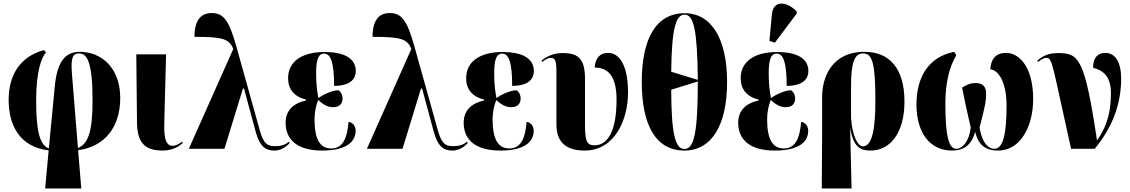

<svg xmlns="http://www.w3.org/2000/svg" viewBox="-20 -844 6408 1089"><path d="M236 225H441L423 8C572 -12 662 -120 662 -289C662 -463 551 -550 434 -550C363 -550 306 -513 291 -357L257 -2C203 -22 185 -109 185 -276C185 -437 215 -519 241 -547L229 -560C87 -521 29 -410 29 -278C29 -130 94 -10 256 9ZM388 -427C381 -516 392 -541 428 -541C473 -541 505 -496 505 -274C505 -101 481 -27 422 -5Z M903 10C963 10 1000 -18 1017 -33L1012 -40C994 -27 978 -17 958 -17C907 -17 911 -105 912 -160L922 -536H753L757 -153C758 -44 792 10 903 10Z M1051 0H1253L1358 -342H1364L1429 -101C1454 -8 1489 10 1538 10C1572 10 1603 -10 1623 -33L1618 -40C1604 -28 1583 -15 1542 -15C1500 -15 1476 -24 1454 -103L1321 -579C1280 -726 1249 -770 1181 -770C1119 -770 1083 -729 1083 -635C1237 -635 1280 -626 1303 -566Z M1808 10C1955 10 1997 -47 1997 -102C1997 -127 1984 -148 1957 -153C1949 -55 1922 -2 1859 -2C1792 -2 1764 -59 1764 -168C1764 -209 1773 -249 1785 -277C1814 -249 1841 -236 1869 -236C1907 -236 1923 -257 1923 -286C1923 -303 1916 -321 1900 -332C1867 -332 1819 -311 1786 -288C1779 -322 1773 -363 1773 -431C1773 -525 1795 -540 1818 -540C1856 -540 1875 -490 1875 -357C1976 -357 1998 -404 1998 -441C1998 -490 1966 -549 1820 -549C1690 -549 1614 -493 1614 -401C1614 -339 1647 -296 1716 -279V-274C1639 -258 1600 -213 1600 -148C1600 -50 1668 10 1808 10Z M2061 0H2263L2368 -342H2374L2439 -101C2464 -8 2499 10 2548 10C2582 10 2613 -10 2633 -33L2628 -40C2614 -28 2593 -15 2552 -15C2510 -15 2486 -24 2464 -103L2331 -579C2290 -726 2259 -770 2191 -770C2129 -770 2093 -729 2093 -635C2247 -635 2290 -626 2313 -566Z M2818 10C2965 10 3007 -47 3007 -102C3007 -127 2994 -148 2967 -153C2959 -55 2932 -2 2869 -2C2802 -2 2774 -59 2774 -168C2774 -209 2783 -249 2795 -277C2824 -249 2851 -236 2879 -236C2917 -236 2933 -257 2933 -286C2933 -303 2926 -321 2910 -332C2877 -332 2829 -311 2796 -288C2789 -322 2783 -363 2783 -431C2783 -525 2805 -540 2828 -540C2866 -540 2885 -490 2885 -357C2986 -357 3008 -404 3008 -441C3008 -490 2976 -549 2830 -549C2700 -549 2624 -493 2624 -401C2624 -339 2657 -296 2726 -279V-274C2649 -258 2610 -213 2610 -148C2610 -50 2678 10 2818 10Z M3296 10C3466 10 3542 -163 3542 -319C3542 -490 3484 -544 3430 -544C3379 -544 3356 -510 3353 -461C3425 -461 3477 -417 3477 -279C3477 -110 3432 -20 3352 -20C3303 -20 3298 -50 3298 -154V-396C3298 -506 3264 -543 3173 -543C3127 -543 3090 -531 3051 -500L3056 -493C3076 -509 3091 -516 3104 -516C3129 -516 3136 -500 3136 -433V-138C3136 -52 3176 10 3296 10Z M3862 10C4018 10 4104 -137 4104 -378C4104 -620 4018 -769 3863 -769C3698 -769 3620 -620 3620 -379C3620 -137 3698 10 3862 10ZM3938 -391 3787 -437C3790 -674 3811 -761 3863 -761C3916 -761 3935 -669 3938 -391ZM3862 1C3808 1 3788 -92 3787 -335L3938 -382C3938 -88 3916 1 3862 1Z M4375 -602 4499 -767V-779C4444 -836 4366 -847 4358 -762L4344 -612ZM4375 10C4522 10 4564 -47 4564 -102C4564 -127 4551 -148 4524 -153C4516 -55 4489 -2 4426 -2C4359 -2 4331 -59 4331 -168C4331 -209 4340 -249 4352 -277C4381 -249 4408 -236 4436 -236C4474 -236 4490 -257 4490 -286C4490 -303 4483 -321 4467 -332C4434 -332 4386 -311 4353 -288C4346 -322 4340 -363 4340 -431C4340 -525 4362 -540 4385 -540C4423 -540 4442 -490 4442 -357C4543 -357 4565 -404 4565 -441C4565 -490 4533 -549 4387 -549C4257 -549 4181 -493 4181 -401C4181 -339 4214 -296 4283 -279V-274C4206 -258 4167 -213 4167 -148C4167 -50 4235 10 4375 10Z M4641 225H4810L4802 -114H4803C4821 -6 4863 10 4919 10C5022 10 5110 -81 5110 -268C5110 -455 5026 -550 4883 -550C4695 -550 4643 -402 4643 -295V-94ZM4874 -14C4848 -14 4815 -65 4807 -174V-353C4807 -495 4828 -541 4876 -541C4930 -541 4945 -478 4945 -270C4945 -121 4929 -14 4874 -14Z M5380 10C5458 10 5494 -34 5511 -96C5526 -35 5558 10 5640 10C5774 10 5840 -136 5840 -282C5840 -460 5764 -544 5686 -544C5625 -544 5600 -505 5597 -451C5649 -445 5689 -368 5689 -245C5689 -83 5670 0 5619 0C5593 0 5552 -23 5536 -121C5567 -242 5573 -266 5573 -315C5573 -350 5556 -373 5513 -373C5482 -373 5462 -362 5437 -347C5446 -301 5458 -240 5486 -121C5476 -37 5436 0 5405 0C5364 0 5342 -61 5342 -256C5342 -368 5362 -460 5404 -531L5392 -550C5242 -521 5178 -400 5178 -252C5178 -91 5254 10 5380 10Z M6055 0H6189C6302 -136 6339 -274 6339 -398C6339 -490 6307 -544 6249 -544C6216 -544 6180 -527 6180 -460C6238 -444 6281 -411 6281 -316C6281 -226 6266 -136 6202 -48C6132 -516 6099 -543 5981 -543C5918 -543 5888 -521 5863 -500L5868 -493C5890 -511 5905 -516 5915 -516C5950 -516 5948 -478 6055 0Z"/></svg>

Font: Noto Serif Display ExtraCondensed Black
Style: Regular
Weight: 900
Width: 2
Designer: Monotype Design Team
Foundry: Monotype Imaging Inc.
Version: Version 2.009